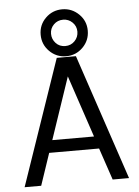

<svg xmlns="http://www.w3.org/2000/svg" viewBox="-58 -913 692 958"><g transform="rotate(-5 287.5 -434.0)"><path d="M290 -868Q338 -868 373 -834Q408 -800 408 -751Q408 -702 373.5 -667.5Q339 -633 290 -633Q241 -633 206.5 -667.5Q172 -702 172 -751Q172 -800 206.5 -834Q241 -868 290 -868ZM290 -684Q318 -684 337 -703.5Q356 -723 356 -750.5Q356 -778 336.5 -797Q317 -816 290 -816Q262 -816 243 -797Q224 -778 224 -751Q224 -724 242.5 -704Q261 -684 290 -684ZM26 0 242 -629H338L549 0H467L413 -160H163L109 0ZM184 -222H393L289 -532Z"/></g></svg>

Font: Karmilla
Style: Regular
Weight: 400
Designer: Jonathan Pinhorn
Version: Version 1.000